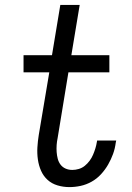

<svg xmlns="http://www.w3.org/2000/svg" viewBox="-20 -755 540 783"><path d="M263 8Q238 8 214.5 1Q191 -6 174 -21.5Q157 -37 147.5 -58.5Q138 -80 134.5 -104.5Q131 -129 132.5 -154Q134 -179 138 -204L181 -460H76V-530H192L226 -735H305L271 -530H426V-460H259L215 -192Q212 -178 211 -163.5Q210 -149 211 -135Q212 -121 215.5 -107.5Q219 -94 227 -83.5Q235 -73 247.5 -67.5Q260 -62 275 -62Q288 -62 301.5 -66Q315 -70 326 -79Q337 -88 345.5 -99.5Q354 -111 359.5 -124Q365 -137 369 -150Q373 -163 375 -176Q375 -177 375.5 -178.5Q376 -180 376 -182H454Q453 -180 453 -177.5Q453 -175 452 -173Q449 -149 441 -127Q433 -105 421 -84Q409 -63 392 -44.5Q375 -26 353.5 -14Q332 -2 309 3Q286 8 263 8Z"/></svg>

Font: Iosevka Curly Oblique
Style: Regular
Weight: 400
Italic angle: -9°
Monospace: yes
Designer: Belleve Invis
Foundry: Belleve Invis
Version: Version 11.1.0; ttfautohint (v1.8.3)